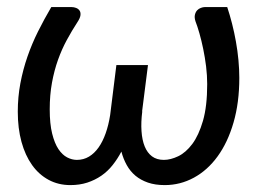

<svg xmlns="http://www.w3.org/2000/svg" viewBox="-20 -528 758 556"><path d="M202.5 -65Q222 -65 237.8 -74.5Q253.5 -84 265.5 -101Q277.5 -118 286 -142Q294.5 -166 299 -195L317 -339.5H408.5L391.5 -205.5H392Q388 -174 389.8 -148.2Q391.5 -122.5 399 -104Q406.5 -85.5 420.2 -75.2Q434 -65 454.5 -65Q474 -65 496 -75.5Q518 -86 536.8 -111Q555.5 -136 567.8 -178.2Q580 -220.5 580 -284.5Q580 -309.5 576.8 -335.8Q573.5 -362 568.5 -386.2Q563.5 -410.5 557.5 -431.5Q551.5 -452.5 546 -466.5Q542.5 -477.5 544.5 -485.5Q546.5 -493.5 551 -498.2Q555.5 -503 561.8 -505.2Q568 -507.5 573 -507.5H638Q645.5 -485 652 -459.5Q658.5 -434 663.2 -407.5Q668 -381 670.5 -354Q673 -327 673 -302.5Q673 -230.5 656.2 -173Q639.5 -115.5 610.2 -75.2Q581 -35 541.5 -13.5Q502 8 457 8Q429.5 8 408.5 0.8Q387.5 -6.5 372.2 -19.2Q357 -32 347 -50Q337 -68 331.5 -89Q320.5 -68 306.2 -50Q292 -32 273.5 -19.2Q255 -6.5 232.8 0.8Q210.5 8 184 8Q149 8 120.8 -7.2Q92.5 -22.5 72.8 -50.2Q53 -78 42.2 -117.2Q31.5 -156.5 31.5 -204.5Q31.5 -247 39 -286.8Q46.5 -326.5 59.5 -364Q72.5 -401.5 90.2 -437Q108 -472.5 128.5 -507.5H187.5Q194 -507.5 200.5 -505Q207 -502.5 210.5 -497.2Q214 -492 213 -483.8Q212 -475.5 204 -463.5Q188 -439 173.5 -412.2Q159 -385.5 148 -354.8Q137 -324 130.5 -288.5Q124 -253 124 -211.5Q124 -169.5 131 -141.2Q138 -113 149.2 -96.2Q160.5 -79.5 174.5 -72.2Q188.5 -65 202.5 -65Z"/></svg>

Font: Lato Medium
Style: Italic
Weight: 500
Italic angle: -7°
Designer: Lukasz Dziedzic
Foundry: tyPoland Lukasz Dziedzic
Version: Version 2.006; 2014-01-15